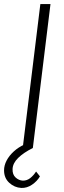

<svg xmlns="http://www.w3.org/2000/svg" viewBox="-23 -730 317 947"><path d="M82 197Q48 195 22.5 171.5Q-3 148 -3 110Q-3 86 9.5 62Q22 38 45 17Q68 -4 97 -17L89 0L176 -710H226L139 0Q93 23 66.5 49Q40 75 39 104Q38 131 54 145.5Q70 160 90 161Q110 161 126 148.5Q142 136 155 116L174 140Q160 164 135 181Q110 198 82 197Z"/></svg>

Font: Josefin Sans Thin Light
Style: Italic
Weight: 300
Italic angle: -7°
Version: Version 2.000